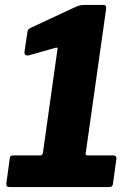

<svg xmlns="http://www.w3.org/2000/svg" viewBox="-20 -762 549 782"><path d="M440 -129Q456 -129 454 -114L440 -13Q439 -6 435.5 -3Q432 0 421 0H21Q11 0 8 -3.5Q5 -7 6 -16L20 -118Q21 -125 24.5 -127Q28 -129 36 -129H143Q154 -129 155 -141L214 -561Q215 -565 213.5 -567Q212 -569 205 -567L99 -537Q77 -532 80 -553L91 -627Q92 -638 95 -641.5Q98 -645 106 -649L284 -732Q299 -739 307.5 -740.5Q316 -742 328 -742H401Q415 -742 412 -724L329 -137Q328 -129 336 -129H440Z"/></svg>

Font: Libre Franklin
Style: Bold Italic
Weight: 700
Italic angle: -8°
Designer: Pablo Impallari, Rodrigo Fuenzalida, Nhung Nguyen
Foundry: Impallari Type
Version: Version 3.000